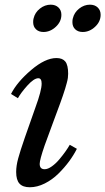

<svg xmlns="http://www.w3.org/2000/svg" viewBox="-20 -787 448 817"><path d="M85.9 -202.1 130.9 -330.1Q157.2 -401.9 157.2 -431.2Q157.2 -454.1 143.1 -454.1Q124.5 -454.1 96.4 -422.9Q68.4 -391.6 56.2 -369.1L26.9 -387.2Q52.7 -438 112.5 -489Q172.4 -540 220.2 -540Q246.1 -540 258.1 -524.9Q270 -509.8 270 -473.1Q270 -464.8 268.8 -455.6Q267.6 -446.3 263.9 -433.1Q260.3 -419.9 257.3 -409.9Q254.4 -399.9 247.6 -380.1Q240.7 -360.4 236.6 -348.9Q232.4 -337.4 222.4 -310.5Q212.4 -283.7 207 -269L169.9 -168Q148.9 -106.9 148.9 -89.8Q148.9 -66.9 169.9 -66.9Q183.6 -66.9 200.7 -79.1Q217.8 -91.3 232.9 -109.4Q248 -127.4 259 -143.1Q270 -158.7 276.9 -170.9L307.1 -153.8Q293.9 -127.4 274.2 -100.6Q254.4 -73.7 228.5 -48.1Q202.6 -22.5 170.4 -6.3Q138.2 9.8 106.9 9.8Q77.1 9.8 63 -5.6Q48.8 -21 48.8 -55.2Q48.8 -81.5 57.4 -113Q65.9 -144.5 85.9 -202.1ZM123 -709Q128.9 -733.9 149.9 -750.5Q170.9 -767.1 195.8 -767.1Q216.3 -767.1 228.8 -755.1Q241.2 -743.2 241.2 -724.1Q241.2 -694.8 217.5 -672.9Q193.8 -650.9 165 -650.9Q145 -650.9 133.1 -662.4Q121.1 -673.8 121.1 -692.9Q121.1 -703.1 123 -709ZM290 -709Q295.9 -733.9 316.9 -750.5Q337.9 -767.1 362.8 -767.1Q383.3 -767.1 395.8 -755.1Q408.2 -743.2 408.2 -724.1Q408.2 -694.8 384.5 -672.9Q360.8 -650.9 332 -650.9Q312 -650.9 300 -662.4Q288.1 -673.8 288.1 -692.9Q288.1 -703.1 290 -709Z"/></svg>

Font: Libre Baskerville
Style: Italic
Weight: 400
Designer: Pablo Impallari, Rodrigo Fuenzalida
Foundry: Pablo Impallari, Rodrigo Fuenzalida
Version: Version 1.000